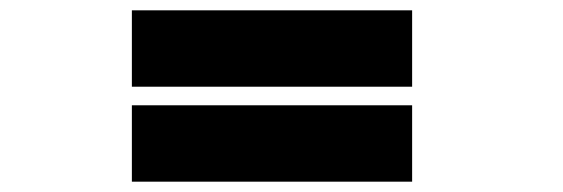

<svg xmlns="http://www.w3.org/2000/svg" viewBox="-20 -490 1090 372"><path d="M235.5 -322V-470H778.5V-322ZM235.5 -138V-286H778.5V-138Z"/></svg>

Font: Trispace Expanded ExtraBold
Style: Regular
Weight: 800
Width: 7
Designer: Tyler Finck
Foundry: Etcetera Type Company
Version: Version 1.210; ttfautohint (v1.8.3)